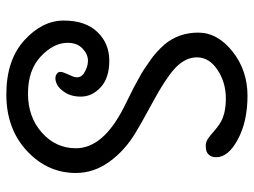

<svg xmlns="http://www.w3.org/2000/svg" viewBox="-120 -686 820 621"><g transform="rotate(90 290.5 -375.0)"><path d="M226 -198Q236 -222 218 -235Q197 -249 176 -249Q155 -249 136.5 -231.5Q118 -214 118 -183Q118 -138 162 -96.5Q206 -55 282 -55Q358 -55 408.5 -100Q459 -145 459 -210Q459 -298 327 -365Q320 -369 296 -380.5Q272 -392 263 -397Q254 -402 233.5 -413Q213 -424 201.5 -432Q190 -440 174 -451Q150 -467 123 -497Q85 -543 85 -605.5Q85 -668 146 -716.5Q207 -765 289.5 -765Q372 -765 430 -734Q488 -703 488 -664Q488 -640 468 -632Q461 -630 450 -630Q439 -630 428.5 -637Q418 -644 404.5 -656Q391 -668 380 -675Q350 -695 298 -695Q246 -695 205.5 -668Q165 -641 165 -601.5Q165 -562 203 -528Q237 -498 310 -458.5Q383 -419 407 -404Q466 -369 502.5 -318.5Q539 -268 539 -210Q539 -118 467.5 -51.5Q396 15 285 15Q174 15 110 -43Q46 -101 46 -171Q46 -241 83 -279.5Q120 -318 176 -318Q232 -318 262 -290Q292 -262 292 -226Q292 -190 273 -167Q262 -152 247 -146.5Q232 -141 222 -146Q212 -151 212 -159Q212 -167 217 -177.5Q222 -188 226 -198Z"/></g></svg>

Font: Delius Swash Caps
Style: Regular
Weight: 400
Designer: Natalia Raices
Foundry: Natalia Raices
Version: Version 1.002